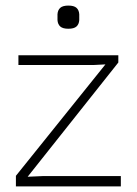

<svg xmlns="http://www.w3.org/2000/svg" viewBox="-20 -668 490 688"><path d="M37 -38 364 -445 372 -438 314 -435H46V-470H404V-444L73 -27L64 -34L132 -37H413V0H37ZM186 -596Q186 -607 186 -617Q187 -632 196 -640Q205 -648 225 -648Q245 -648 254 -640Q263 -632 264 -617Q264 -607 264 -596Q263 -581 254 -573Q245 -565 225 -565Q205 -565 196 -573Q187 -581 186 -596Z"/></svg>

Font: Kreadon
Style: Regular
Weight: 400
Designer: kohakuno
Foundry: StudioGnu
Version: Version 1.000;Glyphs 3.1.2 (3151)